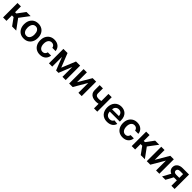

<svg xmlns="http://www.w3.org/2000/svg" viewBox="740 -2833 5124 5124"><g transform="rotate(45 3301.5 -271.5)"><path d="M562.5 0H407L257.5 -205.6H194.6V0H66.1V-545.5H194.6V-325.3H241.5L405.5 -545.5H560.4L358.3 -277.7Z M850.5 10.7Q768.1 10.7 710.2 -24.9Q652.7 -60.4 621.4 -123.2Q589.1 -186.4 589.1 -270.6Q589.1 -412.3 676.1 -491.1Q744 -552.6 850.5 -552.6Q892.4 -552.6 927.9 -542.8Q963.4 -533 992.2 -515.4Q1021 -497.9 1043 -473.2Q1065 -448.5 1079.9 -418.7Q1111.9 -355.1 1111.9 -270.6Q1111.9 -182.9 1079.2 -120.7Q1046.5 -58.9 989.5 -24.1Q932.5 10.7 850.5 10.7ZM851.2 -92.3Q884.6 -91.6 909.1 -105.8Q933.6 -120 949.6 -144.5Q965.6 -169 973.5 -201.7Q981.5 -234.4 981.5 -271Q981.5 -305.8 974.3 -338.2Q967 -370.7 951.2 -395.8Q935.4 -420.8 910.7 -435.7Q886 -450.6 851.2 -450.6Q828.1 -450.6 809.5 -444.1Q790.8 -437.5 776.3 -425.8Q761.7 -414.1 751.2 -397.5Q740.8 -381 734 -361.5Q719.5 -320 719.5 -271Q719.5 -235.8 726.9 -203.5Q734.4 -171.2 750.2 -146.5Q766 -121.8 791 -107.1Q816.1 -92.3 851.2 -92.3Z M1458.5 10.7Q1416.2 10.7 1380.7 0.9Q1345.2 -8.9 1316.4 -26.6Q1287.6 -44.4 1265.6 -69.2Q1243.6 -94.1 1228.7 -124.6Q1197.1 -188.6 1197.1 -270.6Q1197.1 -357.6 1230.1 -420.1Q1263.1 -482.6 1319.6 -516.7Q1377.8 -552.6 1457.7 -552.6Q1557.2 -552.6 1620.7 -499.3Q1683.9 -446.4 1692.1 -356.5H1569.2Q1565.3 -377.1 1556.3 -394.2Q1547.2 -411.2 1533.4 -423.5Q1519.5 -435.7 1501.1 -442.3Q1482.6 -448.9 1459.5 -448.9Q1432.9 -448.9 1408.9 -438.6Q1384.9 -428.3 1366.7 -406.6Q1348.4 -384.9 1337.7 -351.7Q1327.1 -318.5 1327.4 -272.7Q1327.4 -229.8 1337.2 -196.4Q1346.9 -163 1364.5 -140.3Q1382.1 -117.5 1406.2 -105.8Q1430.4 -94.1 1459.5 -94.1Q1478.7 -94.1 1496.3 -99.4Q1513.8 -104.8 1528.2 -115.9Q1542.6 -127.1 1553.3 -144.7Q1563.9 -162.3 1569.2 -186.4H1692.1Q1688.2 -144.2 1671.2 -108.1Q1654.1 -72.1 1624.8 -45.5Q1595.5 -18.8 1553.8 -3.9Q1512.1 11 1458.5 10.7Z M2430 0H2307.2V-371.4L2157 0H2067.1L1921.9 -367.5V0H1797.9V-545.5H1954.2L2111.9 -149.5L2273.8 -545.5H2430Z M3034.4 0H2910.2V-371.8L2692.5 0H2560V-545.5H2683.9V-174L2902.3 -545.5H3034.4Z M3621.8 0H3498.2V-172.9Q3449.6 -161.6 3402.3 -161.6Q3254.6 -161.6 3196 -247.9Q3166.2 -292.6 3166.2 -364.3V-546.2H3289.1V-364.3Q3289.1 -312.5 3317.3 -289.8Q3345.5 -267 3402.3 -267Q3453.5 -267 3498.2 -279.1V-545.5H3621.8Z M3992.9 10.7Q3930.8 11 3881.6 -9.1Q3832.4 -29.1 3798.1 -65.9Q3763.8 -102.6 3745.7 -154.5Q3727.6 -206.3 3728 -269.5Q3727.6 -333.1 3746.1 -385.5Q3764.6 -437.9 3798.7 -475.1Q3832.7 -512.4 3880.5 -532.7Q3928.3 -552.9 3986.2 -552.6Q4033 -552.6 4077.4 -537.6Q4121.8 -522.7 4159.1 -489.3Q4194.2 -456.3 4214.8 -403.8Q4235.4 -351.2 4235.4 -277V-237.6H3855.5Q3858 -164.1 3896.7 -126.4Q3935.7 -89.5 3994.7 -89.5Q4032.7 -89.5 4063.2 -105.8Q4094.8 -122.5 4110.1 -159.8L4230.1 -146.3Q4221.2 -111.5 4201.7 -82.6Q4182.2 -53.6 4152.3 -32.8Q4122.5 -12.1 4082.6 -0.7Q4042.6 10.7 3992.9 10.7ZM4112.2 -324.2Q4111.5 -351.2 4103.2 -374.6Q4094.8 -398.1 4079.2 -415.3Q4063.6 -432.5 4040.7 -442.5Q4017.8 -452.4 3987.9 -452.4Q3956.7 -452.8 3932.7 -441.8Q3908.7 -430.8 3892.2 -412.6Q3875.7 -394.5 3866.5 -371.3Q3857.2 -348 3855.8 -324.2Z M4582 10.7Q4539.8 10.7 4504.3 0.9Q4468.8 -8.9 4440 -26.6Q4411.2 -44.4 4389.2 -69.2Q4367.2 -94.1 4352.3 -124.6Q4320.7 -188.6 4320.7 -270.6Q4320.7 -357.6 4353.7 -420.1Q4386.7 -482.6 4443.2 -516.7Q4501.4 -552.6 4581.3 -552.6Q4680.8 -552.6 4744.3 -499.3Q4807.5 -446.4 4815.7 -356.5H4692.8Q4688.9 -377.1 4679.9 -394.2Q4670.8 -411.2 4657 -423.5Q4643.1 -435.7 4624.6 -442.3Q4606.2 -448.9 4583.1 -448.9Q4556.5 -448.9 4532.5 -438.6Q4508.5 -428.3 4490.2 -406.6Q4471.9 -384.9 4461.3 -351.7Q4450.6 -318.5 4451 -272.7Q4451 -229.8 4460.8 -196.4Q4470.5 -163 4488.1 -140.3Q4505.7 -117.5 4529.8 -105.8Q4554 -94.1 4583.1 -94.1Q4602.3 -94.1 4619.9 -99.4Q4637.4 -104.8 4651.8 -115.9Q4666.2 -127.1 4676.8 -144.7Q4687.5 -162.3 4692.8 -186.4H4815.7Q4811.8 -144.2 4794.7 -108.1Q4777.7 -72.1 4748.4 -45.5Q4719.1 -18.8 4677.4 -3.9Q4635.7 11 4582 10.7Z M5418 0H5262.4L5112.9 -205.6H5050.1V0H4921.5V-545.5H5050.1V-325.3H5096.9L5261 -545.5H5415.8L5213.8 -277.7Z M5965.2 0H5840.9V-371.8L5623.2 0H5490.8V-545.5H5614.7V-174L5833.1 -545.5H5965.2Z M6539.8 0H6419.4V-205.3H6305.4L6193.5 0H6067.1L6189.3 -224.4Q6166.5 -233.3 6147.7 -247Q6128.9 -260.7 6115.4 -279.1Q6101.9 -297.6 6094.5 -320.7Q6087 -343.8 6087 -372.2Q6087.7 -451.7 6145.2 -498.6Q6202.8 -545.5 6302.9 -545.5H6539.8ZM6419.4 -299V-441.1H6302.9Q6279.8 -441.1 6262.6 -435.4Q6245.4 -429.7 6234 -420.1Q6222.7 -410.5 6217 -397.4Q6211.3 -384.2 6211.3 -369.3Q6211.3 -354.8 6216.3 -342Q6221.2 -329.2 6231.9 -319.6Q6242.5 -310 6259.1 -304.5Q6275.6 -299 6298.7 -299Z"/></g></svg>

Font: Linik Sans SemiBold
Style: Regular
Weight: 600
Designer: Fonts by Rasmus Andersson / Changes by Cristiano Sobral with parts from Marc Monis
Foundry: rsms
Version: Version 3.020; ttfautohint (v1.6)